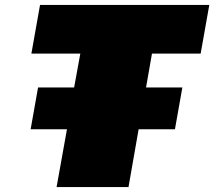

<svg xmlns="http://www.w3.org/2000/svg" viewBox="-20 -757 867 777"><path d="M209 0 251 -234H104L134 -403H280L305 -540H107L142 -737H827L792 -540H595L571 -403H718L688 -234H541L500 0Z"/></svg>

Font: Tomorrow ExtraBold
Style: Italic
Weight: 800
Italic angle: -10°
Designer: Tony de Marco, Monica Rizzolli
Foundry: Just in Type
Version: Version 2.002